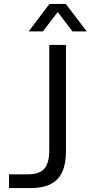

<svg xmlns="http://www.w3.org/2000/svg" viewBox="-20 -958 462 978"><path d="M26 0V-70H120Q183 -70 207 -100Q231 -130 231 -192V-729H316V-185Q316 -124 297 -82.5Q278 -41 238.5 -20.5Q199 0 138 0ZM126 -798 232 -938H315L422 -798H349L274 -897L199 -798Z"/></svg>

Font: Mona Sans ExtraLight
Style: Regular
Weight: 400
Version: Version 2.000